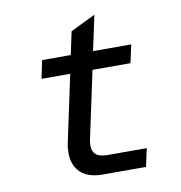

<svg xmlns="http://www.w3.org/2000/svg" viewBox="-80 -783 810 857"><g transform="rotate(-10 325.0 -354.5)"><path d="M183 -121Q183 -147 188 -168L252 -468H122L139 -550H269L291 -654L404 -709L370 -550H543L525 -468H353L289 -168Q285 -153 285 -136Q285 -110 301 -96Q317 -82 354 -82H531L513 0H317Q252 0 217.5 -32Q183 -64 183 -121Z"/></g></svg>

Font: Azeret Mono
Style: Italic
Weight: 400
Italic angle: -12°
Designer: Martin Vácha
Foundry: Displaay
Version: Version 1.000; Glyphs 3.0.3, build 3074